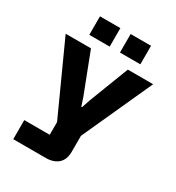

<svg xmlns="http://www.w3.org/2000/svg" viewBox="-209 -856 1055 1150"><g transform="rotate(30 318.5 -281.5)"><path d="M60 167V35H236V-53L16 -537H191L297 -262L316 -205H321L340 -262L446 -537H621L401 -53V55Q401 112 369.5 139.5Q338 167 285 167ZM142 -602V-730H283V-602ZM354 -602V-730H495V-602Z"/></g></svg>

Font: Hubot Sans
Style: Bold
Weight: 700
Designer: Deni Anggara
Foundry: GitHub, Inc., Subsidiary of Microsoft Corporation
Version: Version 2.000